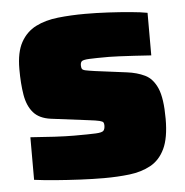

<svg xmlns="http://www.w3.org/2000/svg" viewBox="-44 -561 589 611"><g transform="rotate(-5 251.0 -255.0)"><path d="M264 8Q229 8 188.5 6Q148 4 110 1Q72 -2 42 -6V-142Q61 -141 80.5 -139.5Q100 -138 118.5 -137Q137 -136 153 -135.5Q169 -135 181 -135Q230 -135 250.5 -136Q271 -137 275.5 -142.5Q280 -148 280 -159Q280 -165 278 -168.5Q276 -172 266 -174.5Q256 -177 231 -180L112 -195Q75 -200 56.5 -221.5Q38 -243 32 -278.5Q26 -314 26 -361Q26 -415 43.5 -446.5Q61 -478 91.5 -493.5Q122 -509 163 -513.5Q204 -518 250 -518Q286 -518 323.5 -516Q361 -514 394 -511Q427 -508 448 -504V-368Q420 -370 393 -371.5Q366 -373 345.5 -374Q325 -375 314 -375Q270 -375 250.5 -374Q231 -373 226.5 -369Q222 -365 222 -356Q222 -349 224 -345Q226 -341 235 -339Q244 -337 265 -334L366 -321Q398 -317 423 -305Q448 -293 462 -261Q476 -229 476 -163Q476 -102 459.5 -67.5Q443 -33 413.5 -17Q384 -1 346 3.5Q308 8 264 8Z"/></g></svg>

Font: Saira Thin Black
Style: Regular
Weight: 900
Version: Version 1.101